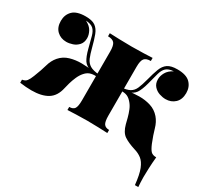

<svg xmlns="http://www.w3.org/2000/svg" viewBox="-148 -741 1207 1134"><g transform="rotate(30 455.0 -174.0)"><path d="M76 6Q58 6 38 4.5Q18 3 -3 0V-21Q18 -24 28 -37Q38 -50 48 -76Q69 -129 79 -165.5Q89 -202 112 -229Q138 -259 176 -270Q214 -281 254.5 -280.5Q295 -280 328 -275L329 -268Q289 -279 273 -303.5Q257 -328 245 -375Q233 -422 225 -451.5Q217 -481 201 -495.5Q185 -510 150 -512Q182 -496 195 -472Q208 -448 208 -425Q208 -396 192 -378Q176 -360 153.5 -352.5Q131 -345 111 -345Q73 -345 47.5 -369Q22 -393 22 -437Q22 -479 49 -506Q76 -533 137 -533Q181 -533 203 -517.5Q225 -502 237 -470.5Q249 -439 261 -392Q271 -353 281.5 -328Q292 -303 313.5 -290Q335 -277 378 -274V-256Q356 -260 333 -255Q310 -250 292 -229Q277 -212 266.5 -188Q256 -164 249.5 -141Q243 -118 240 -104Q227 -44 186 -19Q145 6 76 6ZM319 0V-21Q345 -21 355 -36Q365 -51 365 -93V-425Q365 -467 352.5 -482Q340 -497 309 -497V-518Q331 -517 375.5 -515.5Q420 -514 460 -514Q501 -514 541 -515.5Q581 -517 601 -518V-497Q570 -497 557.5 -482Q545 -467 545 -425V-93Q545 -51 555.5 -36Q566 -21 591 -21V0Q571 -1 530.5 -2.5Q490 -4 452 -4Q415 -4 376.5 -2.5Q338 -1 319 0ZM886 185Q879 116 864.5 80Q850 44 828.5 27.5Q807 11 779 3Q728 -13 700.5 -32Q673 -51 660 -99Q656 -115 650 -138.5Q644 -162 634 -186.5Q624 -211 607 -229Q589 -249 568.5 -254Q548 -259 521 -256V-274Q563 -277 584 -288.5Q605 -300 616 -325Q627 -350 638 -392Q650 -439 662 -470.5Q674 -502 696.5 -517.5Q719 -533 762 -533Q823 -533 850 -506Q877 -479 877 -437Q877 -393 851.5 -369Q826 -345 788 -345Q768 -345 745.5 -352.5Q723 -360 707 -378Q691 -396 691 -425Q691 -448 704.5 -472Q718 -496 749 -512Q715 -510 698.5 -495Q682 -480 674 -450.5Q666 -421 654 -375Q641 -326 625 -302.5Q609 -279 570 -268L571 -275Q607 -281 647 -281.5Q687 -282 724 -270.5Q761 -259 787 -229Q810 -202 820.5 -164Q831 -126 851 -76Q865 -43 877 -31.5Q889 -20 913 -20Q909 21 907.5 59.5Q906 98 906 118Q906 139 907 155.5Q908 172 909 185Z"/></g></svg>

Font: Playfair Display Black
Style: Regular
Weight: 900
Designer: Claus Eggers Sørensen
Foundry: Claus Eggers Sørensen
Version: Version 1.203